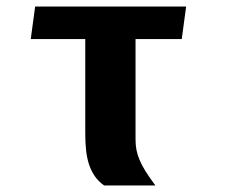

<svg xmlns="http://www.w3.org/2000/svg" viewBox="-20 -570 690 590"><path d="M396.5 -450V-142Q396.5 -125 399.2 -110Q402 -95 408.8 -78.8Q415.5 -62.5 427.2 -43.8Q439 -25 457.5 0H300Q282.5 -12.5 271.2 -28.8Q260 -45 253.5 -65Q247 -85 244.5 -108.5Q242 -132 242 -160V-450H74.5L88 -550H552L538.5 -450Z"/></svg>

Font: B612 Mono
Style: Bold
Weight: 700
Version: Version 1.005